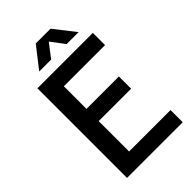

<svg xmlns="http://www.w3.org/2000/svg" viewBox="-263 -978 1068 1068"><g transform="rotate(-45 271.5 -444.0)"><path d="M71 0V-705H507V-609H139L183 -662V-42L139 -96H509V0ZM144 -335V-431H438V-335ZM144 -764 241 -888H357L454 -764H360L276 -875H323L238 -764Z"/></g></svg>

Font: TikTok Sans 24pt Medium
Style: Regular
Weight: 500
Version: Version 4.000